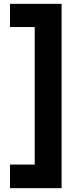

<svg xmlns="http://www.w3.org/2000/svg" viewBox="-20 -816 391 1001"><path d="M301 165H32V42H161V-675H32V-796H301Z"/></svg>

Font: DM Sans 36pt Black
Style: Regular
Weight: 900
Designer: Colophon Foundry, Jonny Pinhorn
Foundry: Colophon Foundry
Version: Version 4.004;gftools[0.9.30]